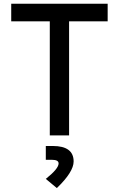

<svg xmlns="http://www.w3.org/2000/svg" viewBox="-20 -713 626 1011"><path d="M242.2 0V-600.6H39.1V-693.4H546.9V-600.6H343.8V0ZM279.3 277.3 221.2 229Q288.6 175.3 288.6 147.5Q288.6 128.4 252.9 128.4H221.2V55.7H257.8Q367.7 55.7 367.7 137.2Q367.7 192.4 279.3 277.3Z"/></svg>

Font: Cascadia Code NF
Style: Regular
Weight: 400
Monospace: yes
Designer: Aaron Bell
Foundry: Saja Typeworks
Version: Version 2404.023; ttfautohint (v1.8.4)